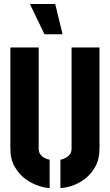

<svg xmlns="http://www.w3.org/2000/svg" viewBox="-20 -938 552 963"><path d="M203 -766 130 -918H257L294 -766ZM229 5Q207 5 173.5 -6Q140 -17 108 -40Q76 -63 54 -101Q32 -139 32 -193V-700H174V-193Q174 -176 181.5 -165Q189 -154 199.5 -148Q210 -142 218.5 -139.5Q227 -137 229 -137ZM283 5V-137Q285 -137 293.5 -139.5Q302 -142 312.5 -148Q323 -154 331 -165Q339 -176 339 -193V-700H479V-193Q479 -139 457.5 -101Q436 -63 404 -39.5Q372 -16 339 -5.5Q306 5 283 5Z"/></svg>

Font: Stick No Bills ExtraLight ExtraBold
Style: Regular
Weight: 800
Version: Version 2.000